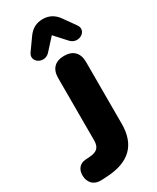

<svg xmlns="http://www.w3.org/2000/svg" viewBox="-256 -1023 895 1097"><g transform="rotate(-30 191.5 -474.5)"><path d="M234 -851 304 -774C349 -728 425 -777 388 -827L334 -903C308 -940 275 -957 234 -957C193 -957 160 -940 134 -903L80 -827C44 -777 120 -728 164 -774ZM104 6C253 -2 327 -75 327 -213V-621C327 -681 294 -714 235 -714C176 -714 143 -681 143 -621V-210C143 -163 122 -144 73 -141L45 -139C5 -136 -15 -107 -15 -70C-15 -23 14 11 68 8Z"/></g></svg>

Font: Nunito Black
Style: Regular
Weight: 900
Designer: Vernon Adams
Foundry: Vernon Adams
Version: Version 3.602